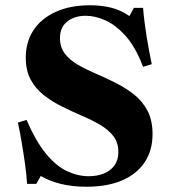

<svg xmlns="http://www.w3.org/2000/svg" viewBox="-20 -700 648 730"><path d="M208 -555Q208 -520 227 -495.5Q246 -471 277.5 -453Q309 -435 346.5 -419Q384 -403 421.5 -384Q459 -365 490.5 -340Q522 -315 541 -278.5Q560 -242 560 -190Q560 -128 530 -83Q500 -38 444 -14Q388 10 309 10Q254 10 210.5 -1Q167 -12 135 -31L118 -1H83Q81 -35 75 -77.5Q69 -120 62 -161.5Q55 -203 48 -234L81 -244Q116 -163 154.5 -116Q193 -69 234.5 -49.5Q276 -30 317 -30Q350 -30 375.5 -40.5Q401 -51 415.5 -71.5Q430 -92 430 -122Q430 -158 411 -182.5Q392 -207 360.5 -225.5Q329 -244 291.5 -260Q254 -276 216.5 -294.5Q179 -313 147.5 -337.5Q116 -362 97 -396.5Q78 -431 78 -481Q78 -541 107.5 -585.5Q137 -630 192 -655Q247 -680 323 -680Q365 -680 402 -671Q439 -662 472 -639L489 -670H524Q528 -619 537.5 -561Q547 -503 557 -456L524 -446Q495 -522 457 -564Q419 -606 380 -623Q341 -640 306 -640Q263 -640 235.5 -618Q208 -596 208 -555Z"/></svg>

Font: Brygada 1918
Style: Regular
Weight: 400
Designer: Mateusz Machalski | Borys Kosmynka | Przemek Hoffer
Foundry: NIEPODLEGLA 2018
Version: Version 3.006